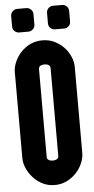

<svg xmlns="http://www.w3.org/2000/svg" viewBox="-64 -1024 527 1072"><g transform="rotate(-5 199.0 -488.0)"><path d="M367 -155Q367 -126 354 -96Q341 -66 318 -42Q295 -18 265 -3.5Q235 11 199 11Q163 11 133 -3.5Q103 -18 80.5 -42Q58 -66 44.5 -96Q31 -126 31 -155V-636Q31 -665 44.5 -695Q58 -725 80.5 -748.5Q103 -772 133 -786Q163 -800 199 -800Q235 -800 265 -786Q295 -772 318 -748.5Q341 -725 354 -695Q367 -665 367 -636ZM232 -641Q232 -653 223 -659Q214 -665 199 -665Q185 -665 176 -659Q167 -653 167 -641V-149Q167 -138 176 -132Q185 -126 199 -126Q214 -126 223 -132Q232 -138 232 -149ZM363 -891Q363 -876 352.5 -865.5Q342 -855 326 -855H275Q260 -855 249.5 -865.5Q239 -876 239 -891V-950Q239 -965 249.5 -976Q260 -987 275 -987H326Q342 -987 352.5 -976Q363 -965 363 -950ZM163 -891Q163 -876 152 -865.5Q141 -855 126 -855H75Q60 -855 49 -865.5Q38 -876 38 -891V-950Q38 -965 49 -976Q60 -987 75 -987H126Q141 -987 152 -976Q163 -965 163 -950Z"/></g></svg>

Font: H.H. Samuel
Style: Regular
Weight: 900
Width: 1
Designer: deFharo
Foundry: deFharo
Version: Version 1.009